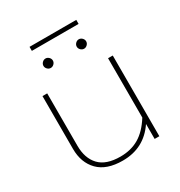

<svg xmlns="http://www.w3.org/2000/svg" viewBox="-176 -853 925 989"><g transform="rotate(-30 286.5 -359.0)"><path d="M144 -733H422V-709H144ZM157 -612Q157 -623 165.5 -631.5Q174 -640 185 -640Q196 -640 204.5 -631.5Q213 -623 213 -612Q213 -601 204.5 -592.5Q196 -584 185 -584Q174 -584 165.5 -592.5Q157 -601 157 -612ZM355 -612Q355 -623 363.5 -631.5Q372 -640 383 -640Q394 -640 402.5 -631.5Q411 -623 411 -612Q411 -601 402.5 -592.5Q394 -584 383 -584Q372 -584 363.5 -592.5Q355 -601 355 -612ZM75 -166V-480H103V-168Q103 -94 143 -51.5Q183 -9 268 -9Q331 -9 378.5 -37Q426 -65 465 -127V-480H493V0H465V-89Q395 15 268 15Q172 15 123.5 -34.5Q75 -84 75 -166Z"/></g></svg>

Font: Prompt Thin
Style: Regular
Weight: 250
Designer: Katatrad Team
Foundry: CadsonDemak
Version: Version 1.001